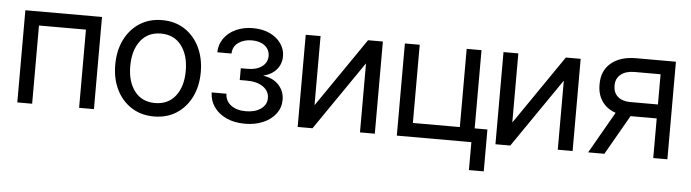

<svg xmlns="http://www.w3.org/2000/svg" viewBox="-45 -730 3850 1070"><g transform="rotate(5 1880.0 -195.0)"><path d="M490.2 -515.6V0H407.2V-437.5H144.5V0H61.5V-515.6Z M826.2 11.7Q754.9 11.7 700.9 -22.7Q647 -57.1 616.9 -117.7Q586.9 -178.2 586.9 -256.8Q586.9 -335.9 616.9 -397Q647 -458 700.9 -492.7Q754.9 -527.3 826.2 -527.3Q897.9 -527.3 951.7 -492.7Q1005.4 -458 1035.4 -397Q1065.4 -335.9 1065.4 -256.8Q1065.4 -178.2 1035.4 -117.7Q1005.4 -57.1 951.7 -22.7Q897.9 11.7 826.2 11.7ZM826.2 -63.5Q899.4 -63.5 940.4 -116.5Q981.4 -169.4 981.4 -256.8Q981.4 -345.2 940.2 -398.7Q898.9 -452.1 826.2 -452.1Q753.4 -452.1 712.2 -398.9Q670.9 -345.7 670.9 -256.8Q670.9 -168.9 711.9 -116.2Q752.9 -63.5 826.2 -63.5Z M1335 7.8Q1275.4 7.8 1230.7 -12.9Q1186 -33.7 1161.4 -69.3Q1136.7 -105 1135.7 -149.9H1218.3Q1219.7 -108.9 1251.5 -85.4Q1283.2 -62 1333.5 -62Q1385.7 -62 1418.2 -85.2Q1450.7 -108.4 1450.7 -145.5Q1450.7 -184.1 1417 -208.3Q1383.3 -232.4 1324.7 -232.4H1285.6V-298.3H1324.7Q1373.5 -298.3 1403.8 -320.6Q1434.1 -342.8 1434.1 -379.4Q1434.1 -415 1406.7 -436.8Q1379.4 -458.5 1334 -458.5Q1289.1 -458.5 1258.5 -436.5Q1228 -414.6 1227.1 -375.5H1147.5Q1148.4 -419.9 1172.9 -454.1Q1197.3 -488.3 1239.5 -507.6Q1281.7 -526.9 1334.5 -526.9Q1388.2 -526.9 1428.5 -507.8Q1468.8 -488.8 1491.5 -456.5Q1514.2 -424.3 1514.2 -385.3Q1514.2 -342.3 1487.8 -311Q1461.4 -279.8 1415 -268.6V-267.6Q1470.2 -259.8 1501.7 -225.3Q1533.2 -190.9 1533.2 -142.6Q1533.2 -99.6 1507.6 -65.4Q1481.9 -31.2 1437 -11.7Q1392.1 7.8 1335 7.8Z M2061.5 0H1978.5V-384.3H1977.1L1712.9 0H1629.9V-515.6H1712.9V-130.9H1714.4L1978.5 -515.6H2061.5Z M2184.6 0V-515.6H2267.6V-78.1H2530.3V-515.6H2613.3V0ZM2601.6 156.2V0H2565.4V-78.1H2684.6V156.2Z M3168 0H3085V-384.3H3083.5L2819.3 0H2736.3V-515.6H2819.3V-130.9H2820.8L3085 -515.6H3168Z M3619.1 0V-221.7H3472.7L3345.7 0H3254.9L3388.2 -232.9Q3338.9 -249.5 3311.8 -288.6Q3284.7 -327.6 3285.2 -383.8Q3284.7 -459 3335.2 -502.2Q3385.7 -545.4 3473.6 -545.9H3698.2V0ZM3619.1 -299.8V-468.8H3473.6Q3424.8 -468.8 3396.7 -446Q3368.7 -423.3 3369.1 -383.8Q3368.7 -344.7 3394 -322.3Q3419.4 -299.8 3463.9 -299.8Z"/></g></svg>

Font: Inter Display
Style: Regular
Weight: 400
Designer: Rasmus Andersson
Foundry: rsms
Version: Version 4.000;git-37864ae